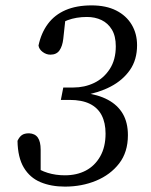

<svg xmlns="http://www.w3.org/2000/svg" viewBox="-20 -680 560 713"><path d="M221 13Q170 13 130.5 -3.5Q91 -20 68.5 -57.5Q46 -95 45 -157Q52 -172 61.5 -178.5Q71 -185 88 -185Q110 -184 120.5 -169Q131 -154 131 -124V-29L100 -67Q128 -47 157.5 -38Q187 -29 221 -29Q265 -29 298.5 -46.5Q332 -64 352 -99Q372 -134 372 -184Q372 -224 357.5 -252Q343 -280 313.5 -294.5Q284 -309 238 -309H206L215 -355H252Q294 -355 329.5 -372Q365 -389 387.5 -423.5Q410 -458 410 -508Q410 -546 395.5 -570Q381 -594 357 -605.5Q333 -617 303 -617Q283 -617 265 -614Q247 -611 231 -605Q215 -599 200 -590L225 -628L215 -536Q212 -509 201 -493Q190 -477 167 -477Q152 -477 138.5 -487Q125 -497 123 -511Q133 -558 158 -591.5Q183 -625 223.5 -642.5Q264 -660 320 -660Q374 -660 411.5 -641Q449 -622 469 -588.5Q489 -555 489 -512Q489 -458 462.5 -420Q436 -382 391 -358.5Q346 -335 289 -326L292 -335Q344 -329 380.5 -309.5Q417 -290 436 -257.5Q455 -225 455 -178Q455 -115 422.5 -73Q390 -31 337 -9Q284 13 221 13Z"/></svg>

Font: Source Serif 4 18pt
Style: Italic
Weight: 400
Italic angle: -12°
Designer: Frank Grießhammer
Foundry: Adobe Systems Incorporated
Version: Version 4.004;hotconv 1.0.116;makeotfexe 2.5.65601